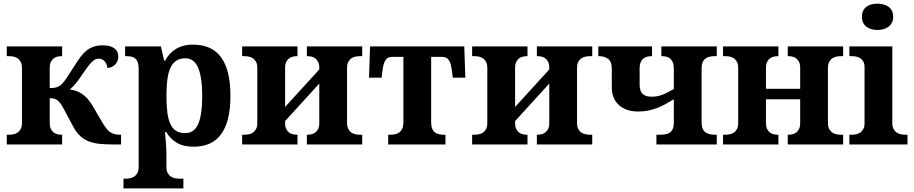

<svg xmlns="http://www.w3.org/2000/svg" viewBox="-20 -790 5000 1050"><path d="M17.1 -53.2H28.8Q40 -53.2 52.5 -55.4Q64.9 -57.6 75.4 -64.5Q85.9 -71.3 93 -84Q100.1 -96.7 100.1 -118.2V-418Q100.1 -439.5 93 -452.1Q85.9 -464.8 75.4 -471.7Q64.9 -478.5 52.5 -480.7Q40 -482.9 28.8 -482.9H17.1V-536.1H319.8V-482.9H317.9Q307.6 -482.9 296.1 -480.7Q284.7 -478.5 274.9 -471.7Q265.1 -464.8 258.5 -452.1Q252 -439.5 252 -418V-308.1Q276.4 -308.1 291.5 -313.5Q306.6 -318.8 317.9 -330.1Q330.1 -342.3 345.7 -366Q361.3 -389.6 386.2 -428.2Q402.8 -454.6 418 -475.6Q433.1 -496.6 450.4 -511.2Q467.8 -525.9 489.5 -533.9Q511.2 -542 541 -542Q565.9 -542 582.3 -536.9Q598.6 -531.7 608.6 -523.2Q618.7 -514.6 622.8 -503.7Q627 -492.7 627 -481Q627 -467.3 622.3 -456.1Q617.7 -444.8 609.6 -436.8Q601.6 -428.7 590.8 -423.8Q580.1 -418.9 567.9 -418Q564 -440.9 552 -455.1Q540 -469.2 518.1 -469.2Q509.3 -469.2 500.5 -464.8Q491.7 -460.4 482.2 -451.2Q472.7 -441.9 461.7 -427.5Q450.7 -413.1 437 -393.1Q424.3 -374 414.1 -359.6Q403.8 -345.2 395 -334.5Q386.2 -323.7 378.2 -315.7Q370.1 -307.6 361.8 -300.8Q377.9 -298.8 394.3 -293.5Q410.6 -288.1 426.5 -277.8Q442.4 -267.6 457 -252Q471.7 -236.3 484.9 -213.9L540 -120.1Q551.8 -99.6 562.5 -86.4Q573.2 -73.2 584.7 -65.9Q596.2 -58.6 609.4 -55.9Q622.6 -53.2 639.2 -53.2H642.1V0H600.1Q559.1 0 526.1 -3.2Q493.2 -6.3 466.8 -16.4Q440.4 -26.4 419.7 -45.2Q398.9 -64 381.8 -95.2L331.1 -189.9Q320.3 -210.4 311.5 -222.7Q302.7 -234.9 293.9 -241.7Q285.2 -248.5 275.4 -250.7Q265.6 -252.9 252 -252.9V-118.2Q252 -96.7 258.5 -84Q265.1 -71.3 274.9 -64.5Q284.7 -57.6 296.1 -55.4Q307.6 -53.2 317.9 -53.2H319.8V0H17.1Z M667 187Q678.2 187 690.7 184.8Q703.1 182.6 713.6 175.8Q724.1 168.9 731.2 156.2Q738.3 143.6 738.3 122.1V-413.1Q738.3 -436 733.2 -449.7Q728 -463.4 719 -470.7Q710 -478 697.5 -480.5Q685.1 -482.9 670.9 -482.9H664.1V-536.1H859.9L877.9 -458H882.3Q893.1 -477.5 907.5 -493.7Q921.9 -509.8 940.7 -521.5Q959.5 -533.2 982.9 -539.6Q1006.3 -545.9 1035.2 -545.9Q1085 -545.9 1123.3 -529.5Q1161.6 -513.2 1187.5 -478.8Q1213.4 -444.3 1226.8 -391.6Q1240.2 -338.9 1240.2 -266.1Q1240.2 -193.8 1227.1 -141.4Q1213.9 -88.9 1188.2 -54.7Q1162.6 -20.5 1125.2 -4.2Q1087.9 12.2 1039.1 12.2Q981.9 12.2 946.3 -9.5Q910.6 -31.2 889.2 -67.9H882.3Q884.3 -44.9 886.2 -22.9Q887.7 -4.4 888.9 16.6Q890.1 37.6 890.1 53.2V122.1Q890.1 143.6 897.2 156.2Q904.3 168.9 914.8 175.8Q925.3 182.6 937.7 184.8Q950.2 187 960.9 187H982.9V240.2H655.3V187ZM992.2 -62Q1042.5 -62 1064.2 -112.5Q1085.9 -163.1 1085.9 -265.1Q1085.9 -364.7 1064.2 -418Q1042.5 -471.2 993.2 -471.2Q963.4 -471.2 943.4 -457.8Q923.3 -444.3 911.6 -418.2Q899.9 -392.1 895 -353.8Q890.1 -315.4 890.1 -266.1Q890.1 -214.4 895 -176Q899.9 -137.7 911.6 -112.3Q923.3 -86.9 942.9 -74.5Q962.4 -62 992.2 -62Z M1877.9 -118.2Q1877.9 -96.7 1885 -84Q1892.1 -71.3 1902.6 -64.5Q1913.1 -57.6 1925.8 -55.4Q1938.5 -53.2 1949.2 -53.2H1960.9V0H1658.2V-53.2H1660.2Q1670.4 -53.2 1681.9 -55.4Q1693.4 -57.6 1703.1 -64.5Q1712.9 -71.3 1719.5 -84Q1726.1 -96.7 1726.1 -118.2V-333L1539.1 -127.9V-118.2Q1539.1 -96.7 1545.7 -84Q1552.2 -71.3 1562 -64.5Q1571.8 -57.6 1583.3 -55.4Q1594.7 -53.2 1605 -53.2H1606.9V0H1304.2V-53.2H1315.9Q1327.1 -53.2 1339.6 -55.4Q1352.1 -57.6 1362.5 -64.5Q1373 -71.3 1380.1 -84Q1387.2 -96.7 1387.2 -118.2V-418Q1387.2 -439.5 1380.1 -452.1Q1373 -464.8 1362.5 -471.7Q1352.1 -478.5 1339.6 -480.7Q1327.1 -482.9 1315.9 -482.9H1304.2V-536.1H1606.9V-482.9H1605Q1594.7 -482.9 1583.3 -480.7Q1571.8 -478.5 1562 -471.7Q1552.2 -464.8 1545.7 -452.1Q1539.1 -439.5 1539.1 -418V-205.1L1726.1 -410.2V-418Q1726.1 -439.5 1719.5 -452.1Q1712.9 -464.8 1703.1 -471.7Q1693.4 -478.5 1681.9 -480.7Q1670.4 -482.9 1660.2 -482.9H1658.2V-536.1H1960.9V-482.9H1949.2Q1938.5 -482.9 1925.8 -480.7Q1913.1 -478.5 1902.6 -471.7Q1892.1 -464.8 1885 -452.1Q1877.9 -439.5 1877.9 -418Z M2519 -536.1 2524.9 -365.2H2456.1L2452.1 -397.9Q2449.2 -421.4 2445.1 -437Q2440.9 -452.6 2434.3 -461.9Q2427.7 -471.2 2418.5 -475.1Q2409.2 -479 2395 -479H2337.9V-120.1Q2337.9 -100.1 2343.3 -87.2Q2348.6 -74.2 2357.9 -66.7Q2367.2 -59.1 2379.4 -56.2Q2391.6 -53.2 2404.8 -53.2H2416V0H2103V-53.2H2114.3Q2128.9 -53.2 2141.8 -56.2Q2154.8 -59.1 2164.6 -66.7Q2174.3 -74.2 2180.2 -87.2Q2186 -100.1 2186 -120.1V-479H2127.9Q2114.3 -479 2104.7 -475.1Q2095.2 -471.2 2088.6 -461.9Q2082 -452.6 2077.9 -437Q2073.7 -421.4 2070.8 -397.9L2066.9 -365.2H1998L2003.9 -536.1Z M3135.7 -118.2Q3135.7 -96.7 3142.8 -84Q3149.9 -71.3 3160.4 -64.5Q3170.9 -57.6 3183.6 -55.4Q3196.3 -53.2 3207 -53.2H3218.8V0H2916V-53.2H2918Q2928.2 -53.2 2939.7 -55.4Q2951.2 -57.6 2960.9 -64.5Q2970.7 -71.3 2977.3 -84Q2983.9 -96.7 2983.9 -118.2V-333L2796.9 -127.9V-118.2Q2796.9 -96.7 2803.5 -84Q2810.1 -71.3 2819.8 -64.5Q2829.6 -57.6 2841.1 -55.4Q2852.5 -53.2 2862.8 -53.2H2864.7V0H2562V-53.2H2573.7Q2585 -53.2 2597.4 -55.4Q2609.9 -57.6 2620.4 -64.5Q2630.9 -71.3 2637.9 -84Q2645 -96.7 2645 -118.2V-418Q2645 -439.5 2637.9 -452.1Q2630.9 -464.8 2620.4 -471.7Q2609.9 -478.5 2597.4 -480.7Q2585 -482.9 2573.7 -482.9H2562V-536.1H2864.7V-482.9H2862.8Q2852.5 -482.9 2841.1 -480.7Q2829.6 -478.5 2819.8 -471.7Q2810.1 -464.8 2803.5 -452.1Q2796.9 -439.5 2796.9 -418V-205.1L2983.9 -410.2V-418Q2983.9 -439.5 2977.3 -452.1Q2970.7 -464.8 2960.9 -471.7Q2951.2 -478.5 2939.7 -480.7Q2928.2 -482.9 2918 -482.9H2916V-536.1H3218.8V-482.9H3207Q3196.3 -482.9 3183.6 -480.7Q3170.9 -478.5 3160.4 -471.7Q3149.9 -464.8 3142.8 -452.1Q3135.7 -439.5 3135.7 -418Z M3569.8 0V-53.2H3586.9Q3603.5 -53.2 3617.7 -55.4Q3631.8 -57.6 3642.3 -64.5Q3652.8 -71.3 3658.9 -84.7Q3665 -98.1 3665 -120.1V-247.1Q3640.1 -231.9 3617.4 -219.7Q3594.7 -207.5 3571.8 -198.7Q3548.8 -189.9 3523.9 -185.1Q3499 -180.2 3469.7 -180.2Q3435.5 -180.2 3408.7 -189.7Q3381.8 -199.2 3363.3 -216.8Q3344.7 -234.4 3335.2 -258.5Q3325.7 -282.7 3325.7 -312V-415Q3325.7 -451.7 3306.4 -467.3Q3287.1 -482.9 3254.9 -482.9H3252V-536.1H3545.9V-482.9H3543.9Q3532.7 -482.9 3521 -480.5Q3509.3 -478 3499.8 -470.7Q3490.2 -463.4 3484.1 -450.2Q3478 -437 3478 -416V-327.1Q3478 -292 3494.1 -276.6Q3510.3 -261.2 3542 -261.2Q3557.6 -261.2 3571.3 -263.4Q3585 -265.6 3599.4 -270.8Q3613.8 -275.9 3629.6 -283.9Q3645.5 -292 3665 -303.2V-415Q3665 -435.5 3659.7 -448.5Q3654.3 -461.4 3645.3 -469.2Q3636.2 -477.1 3624.3 -480Q3612.3 -482.9 3598.6 -482.9H3596.7V-536.1H3899.9V-482.9H3888.7Q3874 -482.9 3861.1 -480Q3848.1 -477.1 3838.1 -469.7Q3828.1 -462.4 3822.5 -449.5Q3816.9 -436.5 3816.9 -416V-120.1Q3816.9 -99.6 3822.5 -86.7Q3828.1 -73.7 3838.1 -66.4Q3848.1 -59.1 3861.1 -56.2Q3874 -53.2 3888.7 -53.2H3899.9V0Z M4507.8 -118.2Q4507.8 -96.7 4514.9 -84Q4522 -71.3 4532.5 -64.5Q4543 -57.6 4555.7 -55.4Q4568.4 -53.2 4579.1 -53.2H4590.8V0H4288.1V-53.2H4290Q4300.3 -53.2 4311.8 -55.4Q4323.2 -57.6 4333 -64.5Q4342.8 -71.3 4349.4 -84Q4356 -96.7 4356 -118.2V-247.1H4168.9V-118.2Q4168.9 -96.7 4175.5 -84Q4182.1 -71.3 4191.9 -64.5Q4201.7 -57.6 4213.1 -55.4Q4224.6 -53.2 4234.9 -53.2H4236.8V0H3934.1V-53.2H3945.8Q3957 -53.2 3969.5 -55.4Q3981.9 -57.6 3992.4 -64.5Q4002.9 -71.3 4010 -84Q4017.1 -96.7 4017.1 -118.2V-418Q4017.1 -439.5 4010 -452.1Q4002.9 -464.8 3992.4 -471.7Q3981.9 -478.5 3969.5 -480.7Q3957 -482.9 3945.8 -482.9H3934.1V-536.1H4236.8V-482.9H4234.9Q4224.6 -482.9 4213.1 -480.7Q4201.7 -478.5 4191.9 -471.7Q4182.1 -464.8 4175.5 -452.1Q4168.9 -439.5 4168.9 -418V-304.2H4356V-418Q4356 -439.5 4349.4 -452.1Q4342.8 -464.8 4333 -471.7Q4323.2 -478.5 4311.8 -480.7Q4300.3 -482.9 4290 -482.9H4288.1V-536.1H4590.8V-482.9H4579.1Q4568.4 -482.9 4555.7 -480.7Q4543 -478.5 4532.5 -471.7Q4522 -464.8 4514.9 -452.1Q4507.8 -439.5 4507.8 -418Z M4693.8 -698.2Q4693.8 -717.3 4700.4 -731Q4707 -744.6 4718.5 -753.2Q4730 -761.7 4745.4 -765.9Q4760.7 -770 4778.8 -770Q4795.9 -770 4811.5 -765.9Q4827.1 -761.7 4838.9 -753.2Q4850.6 -744.6 4857.7 -731Q4864.7 -717.3 4864.7 -698.2Q4864.7 -679.7 4857.7 -666Q4850.6 -652.3 4838.9 -643.6Q4827.1 -634.8 4811.5 -630.4Q4795.9 -626 4778.8 -626Q4760.7 -626 4745.4 -630.4Q4730 -634.8 4718.5 -643.6Q4707 -652.3 4700.4 -666Q4693.8 -679.7 4693.8 -698.2ZM4636.7 -53.2Q4647.9 -53.2 4660.4 -55.4Q4672.9 -57.6 4683.3 -64.5Q4693.8 -71.3 4700.9 -84Q4708 -96.7 4708 -118.2V-421.9Q4708 -441.9 4700.9 -453.9Q4693.8 -465.8 4683.1 -472.4Q4672.4 -479 4659.9 -481Q4647.5 -482.9 4636.7 -482.9H4625V-536.1H4859.9V-118.2Q4859.9 -96.7 4866.9 -84Q4874 -71.3 4884.5 -64.5Q4895 -57.6 4907.7 -55.4Q4920.4 -53.2 4931.2 -53.2H4942.9V0H4625V-53.2Z"/></svg>

Font: Droid Serif
Style: Bold
Weight: 700
Designer: Monotype Design team
Foundry: Monotype Imaging Inc.
Version: Version 1.03